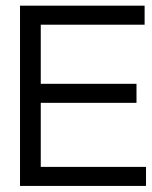

<svg xmlns="http://www.w3.org/2000/svg" viewBox="-20 -645 522 660"><path d="M48.8 -5.9V-625.5H477.1V-560.1H120.1V-356.9H449.2V-291.5H120.1V-71.3H481.9V-5.9Z"/></svg>

Font: RIT Meera New
Style: Regular
Weight: 400
Designer: Hussain K H
Foundry: RIT
Version: 1.6.2